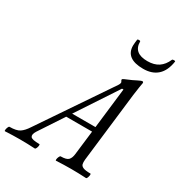

<svg xmlns="http://www.w3.org/2000/svg" viewBox="-269 -1021 1090 1163"><g transform="rotate(30 276.0 -439.5)"><path d="M-63 3Q-67 3 -66 -6Q-65 -15 -61 -24.5Q-57 -34 -53 -34Q-5 -34 17.5 -49Q40 -64 62 -98L392 -585Q399 -595 399 -604Q399 -608 395 -613Q392 -618 392 -622Q392 -624 396 -627Q400 -630 415 -636Q454 -652 476 -664Q499 -676 507 -676Q514 -676 514 -667Q512 -658 508.5 -635.5Q505 -613 500 -576L443 -91Q441 -72 444 -59.5Q447 -47 462.5 -40.5Q478 -34 513 -34Q517 -34 516 -24.5Q515 -15 511.5 -6Q508 3 503 3Q451 0 398 0Q347 0 294 3Q290 3 291 -6Q292 -15 296.5 -24.5Q301 -34 305 -34Q346 -34 359 -48.5Q372 -63 375 -91L395 -259H214L102 -89Q85 -62 94 -48Q103 -34 156 -34Q160 -34 159 -24.5Q158 -15 154 -6Q150 3 145 3Q94 0 41 0Q-10 0 -63 3ZM422 -575 236 -293H399L432 -575ZM472 -743Q349 -743 349 -835Q349 -846 350.5 -856.5Q352 -867 353 -877Q354 -882 364 -882Q374 -882 374 -877Q374 -796 471 -796Q518 -796 548.5 -816.5Q579 -837 596 -877Q598 -882 608.5 -882Q619 -882 618 -877Q608 -810 571 -776.5Q534 -743 472 -743Z"/></g></svg>

Font: Junicode
Style: Italic
Weight: 400
Italic angle: -11°
Designer: Peter S. Baker
Version: Version 2.100; ttfautohint (v1.8.4)